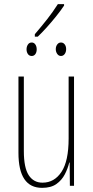

<svg xmlns="http://www.w3.org/2000/svg" viewBox="-20 -896 448 926"><path d="M148 -731Q182 -771 208 -804Q234 -837 259 -876H289V-869Q273 -845 250.5 -817Q228 -789 205 -763.5Q182 -738 162 -719H148ZM133 -626Q121 -626 114.5 -635.5Q108 -645 108 -658Q108 -671 114.5 -681Q121 -691 133 -691Q144 -691 150.5 -681.5Q157 -672 157 -658Q157 -644 150.5 -635Q144 -626 133 -626ZM274 -626Q263 -626 256 -636Q249 -646 249 -659Q249 -672 256 -681.5Q263 -691 274 -691Q285 -691 292 -682Q299 -673 299 -659Q299 -645 292 -635.5Q285 -626 274 -626ZM337 -527V0H317L316 -112H314Q307 -83 292.5 -55Q278 -27 252 -8.5Q226 10 183 10Q69 10 69 -159V-527H95V-167Q95 -87 118.5 -51Q142 -15 185 -15Q242 -15 276.5 -67Q311 -119 311 -228V-527Z"/></svg>

Font: Noto Sans ExtraCondensed Thin
Style: Regular
Weight: 100
Width: 2
Designer: Monotype Design Team
Foundry: Monotype Imaging Inc.
Version: Version 2.013; ttfautohint (v1.8.4.7-5d5b)